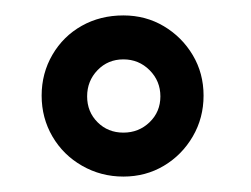

<svg xmlns="http://www.w3.org/2000/svg" viewBox="-20 -692 325 249"><path d="M34 -568Q34 -597 48 -621Q62 -645 86 -658.5Q110 -672 140 -672Q169 -672 192.5 -658Q216 -644 230 -620.5Q244 -597 244 -568Q244 -539 230 -515Q216 -491 192.5 -477Q169 -463 140 -463Q111 -463 86.5 -477Q62 -491 48 -515Q34 -539 34 -568ZM140 -520Q160 -520 174 -533.5Q188 -547 188 -567Q188 -587 174 -601Q160 -615 140 -615Q120 -615 106.5 -601Q93 -587 93 -567Q93 -547 106.5 -533.5Q120 -520 140 -520Z"/></svg>

Font: Josefin Sans Medium
Style: Regular
Weight: 500
Designer: Santiago Orozco
Foundry: Typemade
Version: Version 2.001